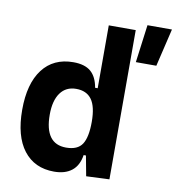

<svg xmlns="http://www.w3.org/2000/svg" viewBox="-85 -843 855 928"><g transform="rotate(10 342.0 -378.5)"><path d="M241.7 9.8Q145.5 9.8 92 -59.6Q38.6 -128.9 38.6 -258.3Q38.6 -386.7 92 -457Q145.5 -527.3 242.7 -527.3Q299.3 -527.3 328.9 -501.7Q358.4 -476.1 367.2 -423.8H379.9V-732.4H512.2V0L398.9 4.9L380.4 -93.8H369.1Q361.3 -42 328.6 -16.1Q295.9 9.8 241.7 9.8ZM379.9 -258.3Q379.9 -333.5 354.7 -368.2Q329.6 -402.8 278.8 -402.8Q228.5 -402.8 201.2 -365Q173.8 -327.1 173.8 -258.3Q173.8 -114.7 278.8 -114.7Q335.4 -114.7 357.7 -148.9Q379.9 -183.1 379.9 -258.3ZM539.6 -580.1 564 -765.6H684.1L640.1 -580.1Z"/></g></svg>

Font: CaskaydiaMono NF
Style: Bold
Weight: 700
Designer: Aaron Bell
Foundry: Saja Typeworks
Version: Version 2111.001; ttfautohint (v1.8.4);Nerd Fonts 3.1.1